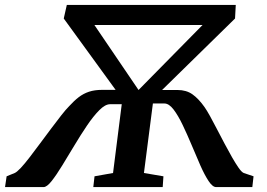

<svg xmlns="http://www.w3.org/2000/svg" viewBox="-52 -763 1090 783"><path d="M-31.5 0 -25 -44 8 -57.5Q16.5 -61 32.8 -78.2Q49 -95.5 69.2 -122Q89.5 -148.5 112 -178.8Q134.5 -209 156.5 -238.5Q178.5 -268 197.5 -292.2Q216.5 -316.5 230 -330Q250 -352 269.2 -366.8Q288.5 -381.5 311.2 -389Q334 -396.5 364 -396.5H419.5L208 -687.5L220.5 -743H909.5L906.5 -687.5L609 -396H672Q708 -396 733 -378.2Q758 -360.5 782 -326.5Q791.5 -313 804.8 -289Q818 -265 833 -236Q848 -207 863.8 -177.2Q879.5 -147.5 894.2 -121.8Q909 -96 921.2 -78.5Q933.5 -61 942 -57.5L982 -44L977 0H829.5Q815 0 798.8 -24.5Q782.5 -49 765.2 -88Q748 -127 729.8 -170.8Q711.5 -214.5 693 -253.2Q674.5 -292 655.8 -316.5Q637 -341 618.5 -341H571.5L535 -57.5L614.5 -44L611.5 0H328.5L333.5 -44L409 -57.5L444.5 -338H397Q377 -338 352.8 -313.5Q328.5 -289 302.5 -250.5Q276.5 -212 250.8 -169Q225 -126 201.2 -87.2Q177.5 -48.5 158.2 -24.2Q139 0 125.5 0ZM513 -396 774 -661H333Z"/></svg>

Font: Merriweather SemiBold
Style: Italic
Weight: 600
Italic angle: -7.8°
Version: Version 2.101